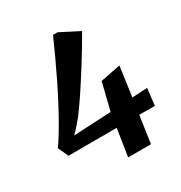

<svg xmlns="http://www.w3.org/2000/svg" viewBox="-175 -879 949 1005"><g transform="rotate(-30 299.5 -376.0)"><path d="M309 0 334.5 -164 43 -163.5 14.5 -225Q44.5 -268.5 74.2 -319.5Q104 -370.5 133 -425.8Q162 -481 189.5 -537.2Q217 -593.5 242.2 -648Q267.5 -702.5 289 -752H316.5L431 -693.5Q414 -663.5 390 -623.2Q366 -583 338 -538.5Q310 -494 282.5 -451.5Q255 -409 230.5 -373.8Q206 -338.5 189.5 -316.5Q174.5 -298.5 157.5 -278.5Q140.5 -258.5 121.5 -240.5L348.5 -252L389 -416L510 -439.5L485 -260.5L577 -265.5L565 -163.5L471 -164L447 0Z"/></g></svg>

Font: Merriweather Light 18pt ExtraBold
Style: Italic
Weight: 800
Italic angle: -7.8°
Version: Version 2.101